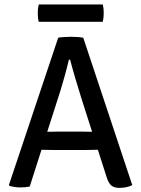

<svg xmlns="http://www.w3.org/2000/svg" viewBox="-20 -856 649 882"><path d="M247.5 -683Q259.5 -685 276.5 -686Q293.5 -687 306 -687Q318 -687 335 -686Q352 -685 362.5 -682.5L587.5 -6Q576.5 0.5 560.8 3.8Q545 7 528.5 7Q504.5 7 491.2 -4Q478 -15 468.5 -46.5L354 -404Q340.5 -447.5 326.2 -495.5Q312 -543.5 302 -582H296.5Q289 -549.5 277.8 -509Q266.5 -468.5 258.5 -442.5L116.5 1Q107.5 3 96.2 4Q85 5 73 5Q60 5 47.2 3Q34.5 1 24 -2L21 -6.5ZM231 -167Q226.5 -167 211.8 -167.2Q197 -167.5 182.2 -167.8Q167.5 -168 162.5 -168H117L148.5 -250.5H188.5Q193.5 -250.5 206.5 -250.8Q219.5 -251 232.2 -251.2Q245 -251.5 249.5 -251.5H352Q356.5 -251.5 369.8 -251.2Q383 -251 396.2 -250.8Q409.5 -250.5 414.5 -250.5H455.5L482.5 -168H437Q432.5 -168 417.2 -167.8Q402 -167.5 387.2 -167.2Q372.5 -167 368 -167ZM158 -756Q155.5 -765.5 154.5 -774.5Q153.5 -783.5 153.5 -795Q153.5 -807 154.5 -816.2Q155.5 -825.5 158 -835.5H452Q454.5 -825.5 455.5 -816.8Q456.5 -808 456.5 -795.5Q456.5 -773.5 452 -756Z"/></svg>

Font: Signika Negative
Style: Regular
Weight: 400
Designer: Anna Giedry
Foundry: Anna Giedry
Version: Version 2.001